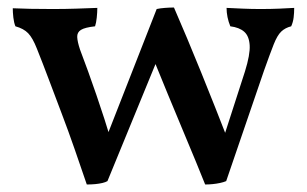

<svg xmlns="http://www.w3.org/2000/svg" viewBox="-20 -482 818 511"><path d="M211 9Q195 -38 178.5 -85.5Q162 -133 144.5 -179Q127 -225 110.5 -269Q94 -313 78 -353Q67 -381 55 -393.5Q43 -406 21 -412Q17 -422 15.5 -435.5Q14 -449 14 -460Q37 -459 61.5 -458.5Q86 -458 120 -458Q154 -458 183 -459Q212 -460 239 -461Q239 -449 237.5 -435Q236 -421 233 -412Q206 -409 195.5 -402.5Q185 -396 185.5 -383.5Q186 -371 193 -350Q214 -295 236.5 -229.5Q259 -164 277 -104L258 -103L397 -458Q406 -460 419 -461Q432 -462 443 -462Q477 -384 515.5 -289Q554 -194 590 -101L570 -100L632 -292Q646 -337 644.5 -361.5Q643 -386 630 -397.5Q617 -409 593 -412Q588 -424 585.5 -436.5Q583 -449 583 -461Q603 -460 626.5 -459Q650 -458 673 -458Q701 -458 723.5 -459Q746 -460 763 -461Q763 -448 761.5 -435.5Q760 -423 755 -412Q739 -408 728.5 -398Q718 -388 708.5 -364Q699 -340 683 -295L582 0Q575 3 565.5 5Q556 7 546 8Q536 9 526 9Q502 -51 476.5 -111.5Q451 -172 427 -230.5Q403 -289 381 -343L415 -363L266 0Q261 3 252.5 5Q244 7 233.5 8Q223 9 211 9Z"/></svg>

Font: Vollkorn Medium
Style: Regular
Weight: 500
Designer: Friedrich Althausen
Foundry: Friedrich Althausen
Version: Version 5.000